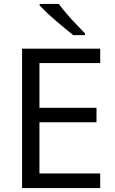

<svg xmlns="http://www.w3.org/2000/svg" viewBox="-20 -963 590 983"><path d="M493 0H93V-714H493V-640H182V-411H474V-337H182V-75H493ZM281 -943Q296 -922 320 -894Q344 -866 370 -839Q396 -812 415 -792V-783H355Q335 -799 311.5 -818.5Q288 -838 264 -858.5Q240 -879 219 -899Q198 -919 183 -935V-943Z"/></svg>

Font: Noto Sans Hebrew Thin
Style: Regular
Weight: 400
Version: Version 3.001